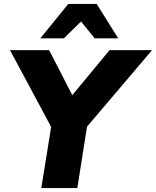

<svg xmlns="http://www.w3.org/2000/svg" viewBox="-20 -961 797 981"><path d="M191 0 249 -360 270 -259 31 -705H231L363 -448H327L540 -705H757L378 -259L432 -360L375 0ZM186 -765 329 -941H474L584 -765H464L394 -851L306 -765Z"/></svg>

Font: Nunito Sans 12pt ExtraLight 12pt Black
Style: Italic
Weight: 900
Italic angle: -9°
Version: Version 3.101;gftools[0.9.27]